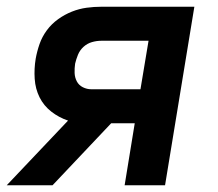

<svg xmlns="http://www.w3.org/2000/svg" viewBox="-27 -550 647 570"><path d="M-7 0 175 -192Q148 -201 125.5 -218.5Q103 -236 90.5 -261Q78 -286 76 -316Q74 -346 79 -376Q83 -398 90.5 -419.5Q98 -441 112 -460Q126 -479 145.5 -493Q165 -507 186.5 -515.5Q208 -524 230 -527Q252 -530 274 -530H550L463 0H343L373 -184H303L129 0ZM244 -285H390L414 -429H274Q260 -429 246 -425Q232 -421 221 -411Q210 -401 204.5 -387.5Q199 -374 196 -361Q194 -347 194.5 -333.5Q195 -320 201 -308.5Q207 -297 219 -291Q231 -285 244 -285Z"/></svg>

Font: Iosevka Curly Extended Oblique
Style: Bold
Weight: 700
Width: 7
Italic angle: -9°
Monospace: yes
Designer: Belleve Invis
Foundry: Belleve Invis
Version: Version 11.1.0; ttfautohint (v1.8.3)